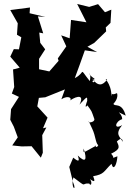

<svg xmlns="http://www.w3.org/2000/svg" viewBox="-20 -765 657 973"><path d="M448 -111C465 -75 464 -40 478 -29C464 -2 459 -47 462 -24C402 8 401 16 404 -12C423 48 413 61 374 23C389 64 368 47 351 34L331 81L350 158C372 208 336 192 352 134C427 191 387 162 432 165C444 186 453 146 421 131C470 171 459 147 452 128C509 118 504 105 545 65C556 106 573 65 575 27C522 44 576 49 543 14C595 -11 583 -23 570 -53C555 -21 599 -90 602 -46C589 -73 560 -83 599 -131C555 -105 563 -150 599 -161C601 -194 550 -210 617 -179C598 -250 559 -222 555 -239C580 -266 575 -287 573 -293C533 -275 552 -308 545 -277C544 -351 499 -371 523 -362C501 -332 477 -324 446 -368C482 -342 427 -342 460 -365C410 -398 448 -409 435 -354C376 -428 418 -399 359 -369C376 -416 394 -463 410 -510L472 -501L423 -528L458 -548L518 -606L516 -626L540 -649L544 -716L512 -703L477 -744L432 -730L371 -745L418 -652L340 -664L333 -571L290 -586L316 -530L273 -469L277 -457L230 -403L178 -414V-467L209 -515L184 -548L179 -600L199 -596L172 -682L210 -679L130 -698L132 -727L32 -714L70 -647L66 -589L88 -576L76 -515L50 -516L32 -478L80 -422L46 -413L52 -324L40 -291L76 -274L36 -212L32 -158L50 -123L70 -69L42 -28L90 -23L140 -24L187 34L197 9L194 -80L215 -119L198 -115L221 -169L169 -226L177 -269L210 -272L212 -273L309 -312L291 -262C328 -286 353 -265 328 -250C348 -269 415 -300 383 -235C423 -278 422 -278 422 -254C418 -243 406 -210 423 -231C448 -196 442 -207 458 -162C462 -145 423 -140 430 -150Z"/></svg>

Font: Asimov Aggro
Style: Condensed
Weight: 500
Designer: Google
Version: Version 2.000980; 2014